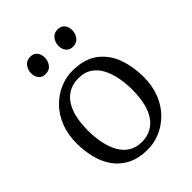

<svg xmlns="http://www.w3.org/2000/svg" viewBox="-224 -893 1018 1018"><g transform="rotate(-45 285.5 -383.5)"><path d="M35 -279.5Q35 -347.5 56.8 -401Q78.5 -454.5 115.2 -491.5Q152 -528.5 197.5 -548Q243 -567.5 290.5 -567.5Q379.5 -567.5 433.5 -527.5Q487.5 -487.5 511.8 -421.2Q536 -355 536 -277.5Q536 -209.5 514.5 -155.8Q493 -102 456 -65Q419 -28 373.5 -8.5Q328 11 280.5 11Q214 11 167 -12.2Q120 -35.5 91 -75.8Q62 -116 48.5 -168.5Q35 -221 35 -279.5ZM285.5 -39.5Q335.5 -39.5 371.5 -65.8Q407.5 -92 426.5 -143.5Q445.5 -195 445.5 -271Q445.5 -320.5 436.8 -364.8Q428 -409 409.5 -443.2Q391 -477.5 360.8 -497.2Q330.5 -517 286.5 -517Q236 -517 200 -491Q164 -465 144.8 -413.5Q125.5 -362 125.5 -285.5Q125.5 -236 134.5 -191.5Q143.5 -147 162.2 -112.8Q181 -78.5 211.8 -59Q242.5 -39.5 285.5 -39.5ZM178.5 -655Q154 -655 140.5 -671.5Q127 -688 127 -712.5Q127 -737 142 -757.5Q157 -778 185.5 -778H186.5Q211.5 -778 224.8 -761.5Q238 -745 238 -720.5Q238 -696 223.2 -675.5Q208.5 -655 179.5 -655ZM384 -655Q359.5 -655 346 -671.5Q332.5 -688 332.5 -712.5Q332.5 -737 347.5 -757.5Q362.5 -778 391 -778H392Q417 -778 430.2 -761.5Q443.5 -745 443.5 -720.5Q443.5 -696 428.8 -675.5Q414 -655 385 -655Z"/></g></svg>

Font: Merriweather 24pt Light
Style: Regular
Weight: 300
Designer: Eben Sorkin
Foundry: Eben Sorkin
Version: Version 2.100